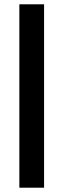

<svg xmlns="http://www.w3.org/2000/svg" viewBox="-20 -802 294 893"><path d="M70 -782H185V71H70Z"/></svg>

Font: Freesentation 7 Bold
Style: Regular
Weight: 700
Designer: glyphs from Roboto by Christian Robertson / Hangul glyphs from Noto Sans CJK(Source Han Sans) by Jang Soo-young and Kang
Foundry: PT&
Version: Version 2.001